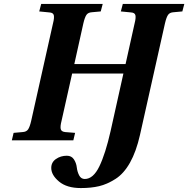

<svg xmlns="http://www.w3.org/2000/svg" viewBox="-20 -712 955 974"><path d="M40 0 49 -38 94 -42Q114 -43 122.5 -55.5Q131 -68 138 -98L249 -594Q256 -621 253 -634.5Q250 -648 230 -649L179 -654L189 -692H501L491 -654L447 -650Q427 -649 418.5 -636.5Q410 -624 403 -594L357 -387H617L663 -594Q670 -621 667 -634.5Q664 -648 644 -649L593 -654L603 -692H915L905 -654L861 -650Q841 -649 832.5 -636.5Q824 -624 817 -594L690 -27Q671 57 639.5 113Q608 169 565.5 196Q523 223 482.5 232.5Q442 242 390 242Q319 242 279.5 209Q240 176 240 140Q240 111 264 94.5Q288 78 319 78Q343 78 355 96.5Q367 115 369.5 137Q372 159 381.5 177.5Q391 196 410 196Q453 196 484 132Q515 68 541 -47L606 -339H346L292 -98Q285 -71 288 -57.5Q291 -44 311 -42L361 -38L352 0Z"/></svg>

Font: Lingua Franca
Style: Bold Italic
Weight: 700
Italic angle: -13°
Version: Version 1.19